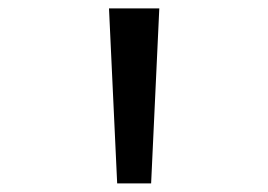

<svg xmlns="http://www.w3.org/2000/svg" viewBox="-20 -798 640 458"><path d="M259.5 -360.5 240 -778H360L340.5 -360.5Z"/></svg>

Font: Spline Sans Mono Medium
Style: Regular
Weight: 500
Monospace: yes
Version: Version 1.004